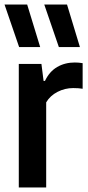

<svg xmlns="http://www.w3.org/2000/svg" viewBox="-29 -828 390 848"><path d="M54 -545.5H154L163.5 -470.5H169.5Q189.5 -512.5 223.8 -532.2Q258 -552 301.5 -552Q319 -552 336 -549V-436Q319 -439 294 -439Q257.5 -439 225 -422.2Q192.5 -405.5 175 -376V0H54ZM55.5 -620 -9 -808H91L148.5 -620ZM231 -620 166.5 -808H267L324 -620Z"/></svg>

Font: Encode Sans Condensed SemiBold
Style: Regular
Weight: 600
Width: 3
Designer: Multiple Designers
Foundry: Impallari Type
Version: Version 2.000